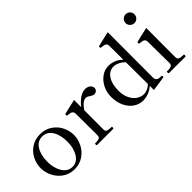

<svg xmlns="http://www.w3.org/2000/svg" viewBox="-10 -1344 1964 1964"><g transform="rotate(-45 972.0 -362.5)"><path d="M49 -239Q49 -303 78 -361Q107 -419 162 -455Q217 -491 289 -491Q362 -491 417 -455Q472 -419 501.5 -361Q531 -303 531 -239Q531 -178 501.5 -119.5Q472 -61 416.5 -23.5Q361 14 289 14Q217 14 162.5 -23.5Q108 -61 78.5 -119.5Q49 -178 49 -239ZM435 -239Q435 -336 396.5 -397.5Q358 -459 289 -459Q222 -459 183 -397.5Q144 -336 144 -239Q144 -179 161.5 -128.5Q179 -78 211.5 -48.5Q244 -19 289 -19Q357 -19 396 -82.5Q435 -146 435 -239Z M1020 -431Q1020 -412 1006 -399Q992 -386 972 -386Q955 -386 929 -404Q916 -413 906 -418Q896 -423 884 -423Q837 -423 784 -345L783 -69Q783 -42 800 -34Q817 -26 846 -26H858Q866 -26 866 -13Q866 0 858 0H625Q618 0 618 -13Q618 -26 625 -26H637Q666 -26 682.5 -34Q699 -42 699 -69L697 -378Q697 -399 688 -409.5Q679 -420 665.5 -423Q652 -426 625 -429Q616 -430 616 -445Q616 -452 621 -454Q635 -459 784 -492V-389Q819 -434 860.5 -463Q902 -492 942 -492Q975 -492 997.5 -474Q1020 -456 1020 -431Z M1598 -20Q1598 -12 1592 -10Q1568 -6 1520.5 1Q1473 8 1434 13V-46Q1402 -19 1362.5 -3Q1323 13 1282 13Q1224 13 1176.5 -20Q1129 -53 1101.5 -112Q1074 -171 1074 -247Q1074 -312 1102 -368Q1130 -424 1177 -457.5Q1224 -491 1277 -491Q1366 -491 1432 -427L1431 -624Q1431 -646 1422.5 -656.5Q1414 -667 1400.5 -670Q1387 -673 1360 -676Q1350 -676 1350 -692Q1350 -699 1356 -701Q1381 -707 1430 -719Q1479 -731 1518 -739L1517 -82Q1517 -59 1530 -47Q1543 -35 1568 -34H1586Q1598 -34 1598 -20ZM1434 -75 1432 -390Q1407 -416 1374 -432.5Q1341 -449 1310 -449Q1248 -449 1210 -391.5Q1172 -334 1172 -237Q1172 -173 1195 -125.5Q1218 -78 1255 -53Q1292 -28 1331 -28Q1359 -28 1386 -40Q1413 -52 1434 -75Z M1713 -675Q1713 -702 1732 -720.5Q1751 -739 1777 -739Q1804 -739 1822.5 -720.5Q1841 -702 1841 -675Q1841 -649 1822.5 -630Q1804 -611 1777 -611Q1751 -611 1732 -630Q1713 -649 1713 -675ZM1666 0Q1658 0 1658 -14Q1658 -27 1666 -27H1678Q1708 -27 1725 -35Q1742 -43 1742 -71L1739 -377Q1739 -398 1730.5 -408.5Q1722 -419 1708.5 -422Q1695 -425 1668 -428Q1662 -429 1660.5 -432Q1659 -435 1659 -441Q1659 -446 1660 -449Q1661 -452 1664 -453Q1678 -458 1827 -491L1826 -71Q1826 -44 1843.5 -35.5Q1861 -27 1890 -27H1903Q1910 -27 1910 -14Q1910 0 1903 0Z"/></g></svg>

Font: Shippori Mincho Medium
Style: Regular
Weight: 500
Designer: FONTDASU
Foundry: FONTDASU / Google Inc. / but / Adobe
Version: Version 3.110; ttfautohint (v1.8.3)